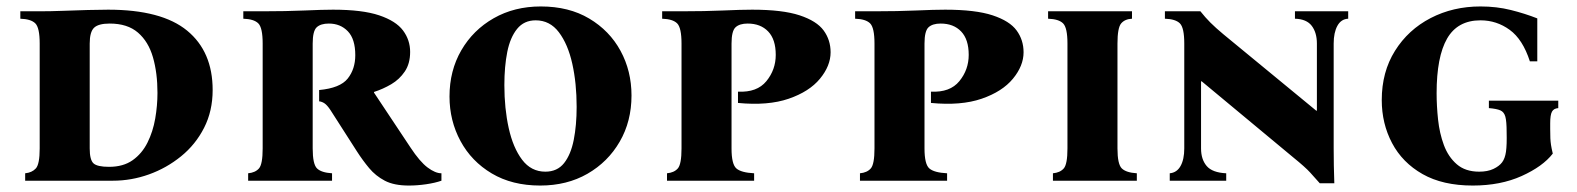

<svg xmlns="http://www.w3.org/2000/svg" viewBox="-20 -560 4887 595"><path d="M58 0V-23Q79 -25 91 -38Q103 -51 103 -100V-425Q103 -474 89.5 -487.5Q76 -501 43 -502V-525H103Q137 -525 176 -526.5Q215 -528 252 -529Q289 -530 315 -530Q481 -530 560 -465Q639 -400 639 -281Q639 -216 612.5 -164Q586 -112 541 -75.5Q496 -39 441.5 -19.5Q387 0 330 0ZM318 -43Q362 -43 391 -63.5Q420 -84 437 -118Q454 -152 461 -192.5Q468 -233 468 -272Q468 -334 454 -382.5Q440 -431 407.5 -459Q375 -487 320 -487Q285 -487 271.5 -474Q258 -461 258 -425V-100Q258 -65 269.5 -54Q281 -43 318 -43Z M1247 15Q1201 15 1172.5 0Q1144 -15 1124 -39Q1104 -63 1086 -91L1004 -219Q994 -234 986 -239.5Q978 -245 969 -246V-281Q1034 -287 1057.5 -316.5Q1081 -346 1081 -389Q1081 -439 1058 -463Q1035 -487 999 -487Q974 -487 961.5 -475.5Q949 -464 949 -425V-100Q949 -51 962.5 -38Q976 -25 1009 -23V0H749V-23Q771 -25 782.5 -38Q794 -51 794 -100V-425Q794 -474 780.5 -487.5Q767 -501 734 -502V-525H794Q867 -525 923.5 -527.5Q980 -530 1012 -530Q1103 -530 1155 -512.5Q1207 -495 1229 -465.5Q1251 -436 1251 -399Q1251 -363 1234.5 -338.5Q1218 -314 1192.5 -299Q1167 -284 1139 -275V-273L1252 -103Q1281 -59 1305 -41Q1329 -23 1348 -23V0Q1328 7 1300.5 11Q1273 15 1247 15Z M1656 -540Q1743 -540 1806 -502.5Q1869 -465 1903 -402.5Q1937 -340 1937 -264Q1937 -184 1900.5 -121Q1864 -58 1800.5 -21.5Q1737 15 1654 15Q1567 15 1504 -22.5Q1441 -60 1407 -123Q1373 -186 1373 -261Q1373 -341 1409.5 -404Q1446 -467 1510 -503.5Q1574 -540 1656 -540ZM1670 -28Q1707 -28 1728 -54.5Q1749 -81 1758 -126.5Q1767 -172 1767 -229Q1767 -302 1753.5 -362.5Q1740 -423 1712 -460Q1684 -497 1640 -497Q1604 -497 1582.5 -470.5Q1561 -444 1552 -399Q1543 -354 1543 -296Q1543 -224 1556.5 -163Q1570 -102 1598 -65Q1626 -28 1670 -28Z M2047 0V-23Q2069 -25 2080.5 -38Q2092 -51 2092 -100V-425Q2092 -474 2078.5 -487.5Q2065 -501 2032 -502V-525H2092Q2165 -525 2221 -527.5Q2277 -530 2311 -530Q2405 -530 2458 -512.5Q2511 -495 2532.5 -465.5Q2554 -436 2554 -398Q2554 -356 2521 -316Q2488 -276 2424 -254Q2360 -232 2267 -241V-276Q2326 -273 2355 -308.5Q2384 -344 2384 -390Q2384 -438 2360.5 -462.5Q2337 -487 2297 -487Q2272 -487 2259.5 -475.5Q2247 -464 2247 -425V-100Q2247 -51 2262 -38Q2277 -25 2317 -23V0Z M2645 0V-23Q2667 -25 2678.5 -38Q2690 -51 2690 -100V-425Q2690 -474 2676.5 -487.5Q2663 -501 2630 -502V-525H2690Q2763 -525 2819 -527.5Q2875 -530 2909 -530Q3003 -530 3056 -512.5Q3109 -495 3130.5 -465.5Q3152 -436 3152 -398Q3152 -356 3119 -316Q3086 -276 3022 -254Q2958 -232 2865 -241V-276Q2924 -273 2953 -308.5Q2982 -344 2982 -390Q2982 -438 2958.5 -462.5Q2935 -487 2895 -487Q2870 -487 2857.5 -475.5Q2845 -464 2845 -425V-100Q2845 -51 2860 -38Q2875 -25 2915 -23V0Z M3443 -100Q3443 -51 3456.5 -38Q3470 -25 3503 -23V0H3243V-23Q3265 -25 3276.5 -38Q3288 -51 3288 -100V-425Q3288 -474 3274.5 -487.5Q3261 -501 3228 -502V-525H3488V-502Q3466 -501 3454.5 -487.5Q3443 -474 3443 -425Z M4070 8Q4055 -9 4040 -25.5Q4025 -42 3988 -72L3704 -308H3702V-100Q3702 -66 3719.5 -45.5Q3737 -25 3780 -23V0H3605V-23Q3627 -25 3638.5 -45.5Q3650 -66 3650 -100V-425Q3650 -474 3636.5 -487.5Q3623 -501 3590 -502V-525H3700Q3715 -506 3731 -490Q3747 -474 3771 -454L4059 -217H4061V-425Q4061 -459 4045 -480Q4029 -501 3993 -502V-525H4158V-502Q4136 -501 4124.5 -480Q4113 -459 4113 -425V-100Q4113 -72 4113.5 -46.5Q4114 -21 4115 8Z M4544 15Q4451 15 4388.5 -20.5Q4326 -56 4294 -116.5Q4262 -177 4262 -250Q4262 -337 4303 -402.5Q4344 -468 4413.5 -504Q4483 -540 4568 -540Q4618 -540 4662 -529Q4706 -518 4744 -503V-370H4721Q4699 -438 4658.5 -467.5Q4618 -497 4568 -497Q4497 -497 4464.5 -440.5Q4432 -384 4432 -271Q4432 -232 4436.5 -189.5Q4441 -147 4454.5 -110.5Q4468 -74 4494.5 -51Q4521 -28 4564 -28Q4590 -28 4608 -36.5Q4626 -45 4635 -57Q4644 -69 4647 -90Q4650 -111 4649 -151Q4649 -184 4645 -198.5Q4641 -213 4629.5 -218Q4618 -223 4594 -225V-248H4809V-225Q4795 -224 4789.5 -214Q4784 -204 4784 -178V-160Q4784 -142 4784.5 -131.5Q4785 -121 4786.5 -111Q4788 -101 4792 -84Q4761 -44 4695.5 -14.5Q4630 15 4544 15Z"/></svg>

Font: Bona Nova SC
Style: Bold
Weight: 700
Designer: Mateusz Machalski
Foundry: Capitalics
Version: Version 4.001; ttfautohint (v1.8.4.7-5d5b)